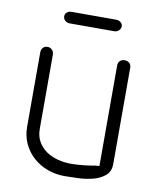

<svg xmlns="http://www.w3.org/2000/svg" viewBox="-82 -789 702 854"><g transform="rotate(10 269.0 -362.5)"><path d="M173 -673Q160 -673 151.5 -681Q143 -689 143 -700Q143 -711 151.5 -718Q160 -725 173 -725H374Q385 -725 394 -718Q403 -711 403 -700Q403 -689 394 -681Q385 -673 374 -673ZM413 -526Q413 -538 421 -546Q429 -554 442 -554Q456 -554 464 -546Q472 -538 472 -526V-91Q472 -56 449.5 -37.5Q427 -19 395.5 -11Q364 -3 328.5 -1.5Q293 0 268 0Q227 0 190.5 -13.5Q154 -27 126 -52Q98 -77 82 -111.5Q66 -146 66 -188V-523Q66 -536 73.5 -544.5Q81 -553 95 -553Q106 -553 114.5 -544.5Q123 -536 123 -523V-188Q123 -154 137.5 -129.5Q152 -105 175 -89.5Q198 -74 227 -66.5Q256 -59 286 -59Q314 -59 345 -62.5Q376 -66 396 -70Q398 -70 404.5 -70.5Q411 -71 413 -71Z"/></g></svg>

Font: VDS
Style: Thin
Weight: 100
Width: 0
Designer: artmaker
Foundry: artmaker
Version: Version 1.000 2012 initial release